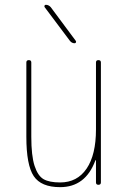

<svg xmlns="http://www.w3.org/2000/svg" viewBox="-20 -770 540 800"><path d="M230.5 9.8Q151.4 9.8 120.6 -36.1Q89.8 -82 89.8 -200.2V-509.8Q89.8 -519.5 100.1 -519.5Q110.4 -519.5 110.4 -509.8V-200.2Q110.4 -121.1 124 -79.1Q137.7 -37.1 161.6 -23.4Q185.5 -9.8 230.5 -9.8Q301.8 -9.8 340.8 -67.4Q379.9 -125 379.9 -230.5V-509.8Q379.9 -519.5 390.1 -519.5Q400.4 -519.5 400.4 -509.8V-9.8Q400.4 0 390.1 0Q379.9 0 379.9 -9.8V-101.6Q379.9 -102.5 378.9 -102.5Q377 -102.5 377 -100.6Q335.9 9.8 230.5 9.8ZM271.5 -599.6 166 -740.2Q164.1 -743.2 165.5 -746.6Q167 -750 170.9 -750Q182.6 -750 191.4 -740.2L295.9 -599.6Q297.9 -596.7 296.4 -593.3Q294.9 -589.8 291 -589.8Q279.3 -589.8 271.5 -599.6Z"/></svg>

Font: Rounded Mgen+ 1m thin
Style: Regular
Weight: 100
Designer: [Source Han Sans]
Ryoko NISHIZUKA  (kana & ideographs); Paul D. Hunt (Latin, Greek & Cyrillic); Wenlong ZHANG  (bopomofo
Version: Version 1.059.20150602